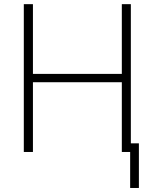

<svg xmlns="http://www.w3.org/2000/svg" viewBox="-20 -748 784 945"><path d="M97.2 0V-727.5H142.1V-384.3H579.6V-727.5H624V0H579.6V-343.3H142.1V0ZM663.6 -42.5V177.2H620.6V-42.5Z"/></svg>

Font: Inter Tight ExtraLight
Style: Regular
Weight: 250
Designer: Rasmus Andersson
Foundry: rsms
Version: Version 3.004